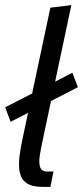

<svg xmlns="http://www.w3.org/2000/svg" viewBox="-34 -730 324 750"><path d="M150.8 -60 132 0Q90.5 0 69.6 -15Q48.7 -30 43.2 -57Q37.8 -84 42.2 -119.5Q46.7 -155 55.7 -196L162.7 -700L244.7 -710L135.7 -196Q126.8 -156 121.8 -125.1Q116.7 -94.2 122.8 -77.1Q128.8 -60 150.8 -60ZM150.8 -60H175L162.8 0H132ZM248.8 -445.8 270.2 -389.3 7.5 -254.2 -13.7 -310.8Z"/></svg>

Font: Epunda Slab Light
Style: Italic
Weight: 300
Italic angle: -12°
Designer: Simon Atzbach
Foundry: typofactur
Version: Version 1.102